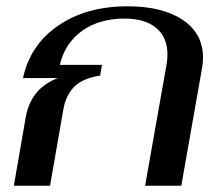

<svg xmlns="http://www.w3.org/2000/svg" viewBox="-20 -590 705 610"><path d="M62 -219Q79 -310 164 -342H53Q76 -448 165.5 -509Q255 -570 385 -570Q497 -570 561 -526.5Q625 -483 625 -407Q625 -391 622 -374L556 0H441L509 -384Q512 -401 512 -417Q512 -471 476.5 -501Q441 -531 376 -531Q296 -531 241.5 -492.5Q187 -454 170 -384H304L298 -350Q242 -341 215.5 -314Q189 -287 181 -241L139 0H24Z"/></svg>

Font: Fahkwang Medium
Style: Italic
Weight: 500
Italic angle: -10°
Version: Version 1.000; ttfautohint (v1.6)